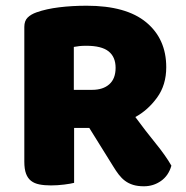

<svg xmlns="http://www.w3.org/2000/svg" viewBox="-20 -643 649 671"><path d="M239 -196V-4Q228 -1 204.5 2Q181 5 158 5Q135 5 117.5 1.5Q100 -2 88.5 -11Q77 -20 71 -36Q65 -52 65 -78V-549Q65 -570 76.5 -581.5Q88 -593 108 -600Q142 -612 187 -617.5Q232 -623 283 -623Q421 -623 491 -565Q561 -507 561 -408Q561 -346 529 -302Q497 -258 453 -234Q489 -185 524 -142Q559 -99 579 -64Q569 -29 542.5 -10.5Q516 8 483 8Q461 8 445 3Q429 -2 417 -11Q405 -20 395 -33Q385 -46 376 -61L292 -196ZM302 -329Q340 -329 362 -348.5Q384 -368 384 -406Q384 -444 359.5 -463.5Q335 -483 282 -483Q267 -483 258 -482Q249 -481 238 -479V-329Z"/></svg>

Font: Baloo Tammudu
Style: Regular
Weight: 400
Designer: Omkar Shende and Ek Type
Foundry: Ek Type
Version: Version 1.007;PS 1.000;hotconv 1.0.88;makeotf.lib2.5.647800